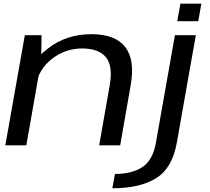

<svg xmlns="http://www.w3.org/2000/svg" viewBox="-20 -778 1122 1028"><path d="M8.5 0H121L200.5 -452L202.5 -589.5H113ZM511 0H623.5L680 -323.5Q703.5 -458 650.2 -526.5Q597 -595 469.5 -595Q334.5 -595 236.5 -518.2Q138.5 -441.5 124.5 -362L172 -320.5Q187 -407.5 258.5 -463Q330 -518.5 420 -518.5Q508 -518.5 547 -471.8Q586 -425 567 -318.5ZM581.5 230Q729 230 815.8 176.2Q902.5 122.5 927 -15.5L1028.5 -589.5H916.5L814.5 -12.5Q798 80 742 116.8Q686 153.5 595.5 153.5ZM946 -758.5 929 -664.5H1041.5L1058 -758.5Z"/></svg>

Font: Anybody Expanded
Style: Italic
Weight: 400
Width: 7
Italic angle: -10°
Version: Version 1.113;gftools[0.9.25]